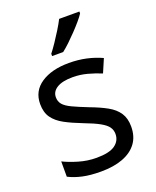

<svg xmlns="http://www.w3.org/2000/svg" viewBox="-144 -850 767 944"><g transform="rotate(-20 239.5 -378.0)"><path d="M434 -148Q434 -96 408 -61Q382 -26 334 -8Q286 10 220 10Q164 10 123.5 1Q83 -8 52 -24V-104Q84 -88 129.5 -74.5Q175 -61 222 -61Q289 -61 319 -82.5Q349 -104 349 -140Q349 -160 338 -176Q327 -192 298.5 -208Q270 -224 217 -244Q165 -264 128 -284Q91 -304 71 -332Q51 -360 51 -404Q51 -472 106.5 -509Q162 -546 252 -546Q301 -546 343.5 -536.5Q386 -527 423 -510L393 -440Q359 -454 322 -464Q285 -474 246 -474Q192 -474 163.5 -456.5Q135 -439 135 -409Q135 -387 148 -371.5Q161 -356 191.5 -341.5Q222 -327 273 -307Q324 -288 360 -268Q396 -248 415 -219.5Q434 -191 434 -148ZM388 -756Q379 -742 362 -722Q345 -702 324.5 -680.5Q304 -659 283.5 -639.5Q263 -620 245 -606H187V-618Q202 -637 219.5 -663Q237 -689 254 -716.5Q271 -744 282 -766H388Z"/></g></svg>

Font: Noto Sans Cham
Style: Regular
Weight: 400
Designer: Monotype Design Team
Foundry: Monotype Imaging Inc.
Version: Version 2.002